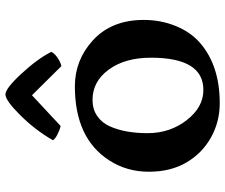

<svg xmlns="http://www.w3.org/2000/svg" viewBox="-82 -740 840 717"><g transform="rotate(-90 338.5 -382.0)"><path d="M622.1 -265.6Q622.1 -201.7 599.1 -145.5Q576.2 -89.4 534.2 -53.7Q449.7 18.1 311 18.1Q241.7 18.1 183.1 -14.6Q124.5 -47.4 89.8 -106.2Q55.2 -165 55.2 -246.8Q55.2 -328.6 97.2 -394Q179.7 -522.9 374 -522.9Q471.7 -522.9 545.4 -456.1Q622.1 -386.2 622.1 -265.6ZM360.8 -43Q481 -43 481 -238.8Q481 -335.9 436.5 -396.5Q392.1 -457 323.2 -457Q288.6 -457 263.2 -439.5Q237.8 -421.9 224.6 -392.1Q199.2 -335 199.2 -251.5Q199.2 -168 247.6 -105.5Q295.9 -43 360.8 -43ZM172.9 -605Q210 -669.9 265.6 -726.1Q321.3 -782.2 343.8 -782.2Q366.2 -782.2 421.6 -722.2Q477.1 -662.1 502.9 -610.8Q497.6 -599.1 480.7 -587.6Q463.9 -576.2 449.7 -573.2L340.8 -683.1L226.1 -576.2Q212.9 -578.6 194.6 -587.9Q176.3 -597.2 172.9 -605Z"/></g></svg>

Font: Marko One
Style: Regular
Weight: 400
Designer: Zhenya Spizhovyi
Foundry: Cyreal
Version: Version 1.003